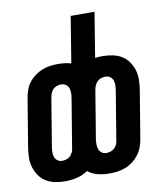

<svg xmlns="http://www.w3.org/2000/svg" viewBox="-83 -804 760 881"><g transform="rotate(-10 297.0 -363.5)"><path d="M151 8Q127 8 104 3.5Q81 -1 62 -12.5Q43 -24 30 -42.5Q17 -61 10.5 -82.5Q4 -104 4.5 -128Q5 -152 9 -176L46 -400Q49 -418 55.5 -436Q62 -454 74 -469.5Q86 -485 102.5 -497Q119 -509 137 -516Q155 -523 173.5 -525.5Q192 -528 210 -528Q226 -528 241 -526Q256 -524 271 -520L306 -735H417L383 -526Q392 -527 400 -527.5Q408 -528 416 -528Q440 -528 463.5 -523.5Q487 -519 506 -507.5Q525 -496 538 -477.5Q551 -459 557.5 -437.5Q564 -416 563.5 -392Q563 -368 559 -344L522 -120Q519 -102 512 -84Q505 -66 493 -50.5Q481 -35 465 -23Q449 -11 430.5 -4Q412 3 393.5 5.5Q375 8 356 8Q328 8 302 1.5Q276 -5 256 -21Q233 -5 205 1.5Q177 8 151 8ZM152 -87Q162 -87 172 -90Q182 -93 189.5 -100Q197 -107 201.5 -116.5Q206 -126 207 -136L244 -360Q246 -372 246.5 -384.5Q247 -397 243.5 -408Q240 -419 230.5 -426Q221 -433 209 -433Q199 -433 189 -430Q179 -427 171.5 -420Q164 -413 160 -403.5Q156 -394 154 -384L117 -160Q115 -148 114.5 -135.5Q114 -123 117.5 -112Q121 -101 130.5 -94Q140 -87 152 -87ZM358 -87Q368 -87 377.5 -90Q387 -93 395 -100Q403 -107 407.5 -116.5Q412 -126 413 -136L450 -360Q452 -372 452.5 -384.5Q453 -397 449.5 -408Q446 -419 436.5 -426Q427 -433 414 -433Q405 -433 395 -430Q385 -427 377.5 -420Q370 -413 365.5 -403.5Q361 -394 359 -384L322 -160Q320 -148 320 -135.5Q320 -123 323.5 -112Q327 -101 336.5 -94Q346 -87 358 -87Z"/></g></svg>

Font: Iosevka QP
Style: Bold Italic
Weight: 700
Italic angle: -9°
Designer: Belleve Invis
Foundry: Belleve Invis
Version: Version 20.0.0; ttfautohint (v1.8.4)